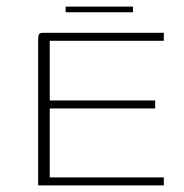

<svg xmlns="http://www.w3.org/2000/svg" viewBox="-20 -559 556 579"><path d="M95 0V-437Q95 -449 97 -454.5Q99 -460 109 -460H474V-436H130V-256H448V-232H130V-24H474V0ZM178 -522V-539H381V-522Z"/></svg>

Font: Genos ExtraLight
Style: Regular
Weight: 250
Designer: Robert E. Leuschke
Foundry: Robert E. Leuschke
Version: Version 1.010